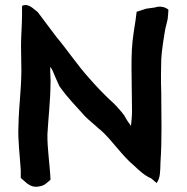

<svg xmlns="http://www.w3.org/2000/svg" viewBox="-20 -746 728 749"><path d="M52 -256C49 -200 58 -134 61 -82V-52L63 -50C78 -39 96 -13 128 -18C156 -21 164 -35 175 -43L177 -45C175 -99 164 -167 165 -222C168 -279 177 -359 177 -419C178 -438 176 -450 176 -467V-479C176 -480 176 -482 177 -485C179 -481 182 -477 184 -473C194 -449 199 -438 212 -409L213 -408C248 -359 276 -333 312 -292C331 -273 350 -259 369 -241H370C419 -198 453 -141 505 -98C524 -80 544 -61 570 -50L591 -32C606 -52 605 -79 606 -112C609 -155 610 -202 610 -247C610 -293 609 -342 609 -387C608 -409 608 -430 608 -452C608 -472 609 -493 609 -513C610 -545 620 -606 625 -634L634 -671C636 -684 636 -696 637 -708C627 -718 604 -724 585 -717L550 -712L513 -700C511 -680 507 -654 502 -623C494 -572 493 -533 493 -480C493 -424 495 -370 495 -314C495 -294 493 -274 491 -255C481 -268 473 -280 466 -293V-294C449 -317 427 -341 406 -359C378 -386 353 -412 327 -442C285 -488 239 -556 200 -602C175 -635 151 -667 127 -699L112 -711C97 -724 81 -731 66 -723V-691C66 -648 62 -609 62 -567C62 -543 63 -521 63 -498C66 -421 53 -331 52 -256Z"/></svg>

Font: Hussar Pisanka
Style: Sbd
Weight: 600
Designer: Robert Jablonski
Foundry: Cannot Into Space Fonts
Version: Version 1.070